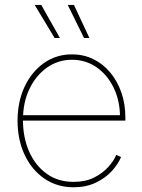

<svg xmlns="http://www.w3.org/2000/svg" viewBox="-20 -770 592 800"><path d="M286.6 10.3Q217.3 10.3 164.6 -26.1Q111.8 -62.5 82.5 -125.2Q53.2 -188 53.2 -267.1Q53.2 -346.2 82.5 -408.7Q111.8 -471.2 163.1 -507.3Q214.4 -543.5 279.8 -543.5Q328.1 -543.5 368.7 -523.7Q409.2 -503.9 439.2 -468Q469.2 -432.1 485.8 -384.3Q502.4 -336.4 502.4 -279.8V-267.6H64.9V-290H489.3L480 -282.2Q480 -349.6 453.9 -403.8Q427.7 -458 382.6 -489.5Q337.4 -521 279.8 -521Q222.2 -521 176 -488.5Q129.9 -456.1 102.8 -399.7Q75.7 -343.3 75.7 -271V-269Q75.7 -197.3 101.1 -139.2Q126.5 -81.1 173.8 -46.6Q221.2 -12.2 286.6 -12.2Q335.4 -12.2 371.1 -29.8Q406.7 -47.4 430.4 -73.5Q454.1 -99.6 464.4 -124.5L484.4 -115.7Q472.2 -85.9 445.6 -56.9Q418.9 -27.8 378.9 -8.8Q338.9 10.3 286.6 10.3ZM330.1 -611.8 262.2 -749.5H288.1L352.5 -611.8ZM207.5 -611.8 124.5 -749.5H151.9L229.5 -611.8Z"/></svg>

Font: Inter 20pt Thin
Style: Regular
Weight: 250
Version: Version 4.001;git-66647c0bb